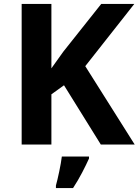

<svg xmlns="http://www.w3.org/2000/svg" viewBox="-20 -734 704 975"><path d="M664 0H492L305 -301L241 -255V0H90V-714H241V-387Q256 -408 271 -429Q286 -450 301 -471L494 -714H662L413 -398ZM432 71Q417 104 397 142.5Q377 181 351 221H264V208Q272 179 281 136Q290 93 294 61H432Z"/></svg>

Font: Noto Sans Kannada
Style: Bold
Weight: 700
Designer: Jelle Bosma - Monotype Design Team
Foundry: Monotype Imaging Inc.
Version: Version 2.005; ttfautohint (v1.8.4.7-5d5b)